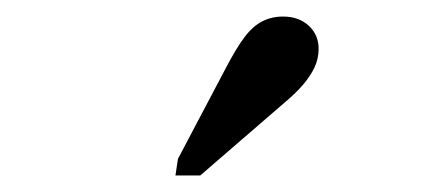

<svg xmlns="http://www.w3.org/2000/svg" viewBox="-20 -778 540 232"><path d="M253 -696Q265 -719 275 -732.5Q285 -746 296.5 -752Q308 -758 322 -758Q341 -758 353 -747Q365 -736 365 -719Q365 -707 360 -696.5Q355 -686 346.5 -676Q338 -666 325 -655L222 -566H192L195 -586Z"/></svg>

Font: Roboto Serif 20pt
Style: Italic
Weight: 400
Italic angle: -10°
Designer: Greg Gazdowicz
Foundry: Commercial Type
Version: Version 1.008